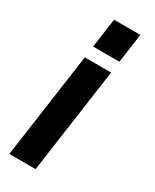

<svg xmlns="http://www.w3.org/2000/svg" viewBox="-195 -602 689 854"><g transform="rotate(30 150.0 -175.0)"><path d="M16 200 92 -340H227L151 200ZM100 -400 121 -550H256L235 -400Z"/></g></svg>

Font: Mohave Light
Style: Bold Italic
Weight: 700
Italic angle: -8°
Version: Version 2.003